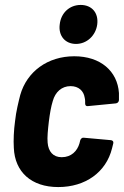

<svg xmlns="http://www.w3.org/2000/svg" viewBox="-20 -750 502 778"><path d="M288 -572C332 -572 368 -606 374 -651C380 -698 352 -730 307 -730C262 -730 227 -698 222 -651C216 -606 243 -572 288 -572ZM216 8C326 8 410 -52 434 -149L439 -169C441 -177 436 -181 430 -182L319 -192C313 -193 307 -188 305 -181L302 -169C293 -138 269 -113 230 -113C195 -113 176 -136 173 -172C171 -194 174 -223 178 -258C182 -290 187 -319 194 -341C204 -377 230 -401 266 -401C299 -401 319 -381 323 -355C324 -350 325 -346 325 -341C325 -338 325 -334 325 -331C325 -323 329 -319 336 -320L449 -331C456 -332 461 -336 462 -344C462 -354 462 -364 462 -373C456 -462 387 -522 281 -522C173 -522 89 -460 62 -365C55 -337 45 -298 41 -259C36 -223 34 -182 36 -151C40 -53 107 8 216 8Z"/></svg>

Font: Barlow Semi Condensed
Style: Bold Italic
Weight: 700
Width: 4
Italic angle: -7°
Designer: Jeremy Tribby
Foundry: Tribby Type
Version: Version 1.422;hotconv 1.0.109;makeotfexe 2.5.65596